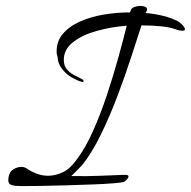

<svg xmlns="http://www.w3.org/2000/svg" viewBox="-20 -621 646 650"><path d="M52 9Q31 9 19.5 5.5Q8 2 8 -11Q8 -16 9 -21.5Q10 -27 13 -34Q18 -45 30 -50.5Q42 -56 52 -56Q62 -56 70 -51Q84 -41 103 -33.5Q122 -26 143 -26Q167 -26 192 -37.5Q217 -49 239 -80Q269 -119 295 -177.5Q321 -236 342.5 -301Q364 -366 381 -427.5Q398 -489 409 -534Q357 -530 308 -516.5Q259 -503 227.5 -478.5Q196 -454 196 -418Q196 -398 207 -385.5Q218 -373 232.5 -366Q247 -359 256 -354Q263 -350 263 -347Q263 -341 254 -345Q242 -348 223.5 -358.5Q205 -369 190.5 -387Q176 -405 175 -428Q175 -430 173.5 -434Q172 -438 172 -441Q170 -479 191.5 -505Q213 -531 249.5 -547.5Q286 -564 330.5 -571.5Q375 -579 420 -579L424 -589Q426 -594 435.5 -597.5Q445 -601 455 -601Q465 -601 471.5 -598Q478 -595 478 -590Q478 -585 473 -577Q506 -574 533.5 -567Q561 -560 580 -550Q587 -547 596.5 -537.5Q606 -528 606 -522Q606 -517 598 -517Q594 -517 588 -518Q582 -519 574 -522Q555 -529 524.5 -532Q494 -535 459 -535Q444 -489 423.5 -426Q403 -363 377.5 -295.5Q352 -228 322 -166.5Q292 -105 259 -63Q249 -53 239.5 -43Q230 -33 221 -25Q276 -24 321.5 -26Q367 -28 398 -29H404Q415 -29 415 -24Q415 -19 409 -13Q403 -7 399 -5Q394 -3 364.5 -0.5Q335 2 291.5 3.5Q248 5 201 6.5Q154 8 114 8.5Q74 9 52 9Z"/></svg>

Font: Allura
Style: Regular
Weight: 400
Designer: Robert E. Leuschke
Foundry: Robert E. Leuschke
Version: Version 1.110